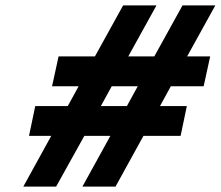

<svg xmlns="http://www.w3.org/2000/svg" viewBox="-20 -690 814 708"><path d="M196 -482 172 -372H270L230 -299H110L87 -189H169L66 -2H187L291 -189H387L284 -2H406L509 -189H646L669 -299H570L610 -372H731L755 -482H670L774 -670H653L549 -482H453L557 -670H434L330 -482ZM352 -299 392 -372H488L448 -299Z"/></svg>

Font: LT Wave Text Bold Italic
Style: Regular
Weight: 700
Designer: Daniel Lyons
Version: Version 2.5 (Glyphs App)